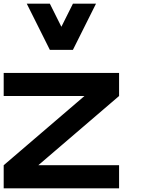

<svg xmlns="http://www.w3.org/2000/svg" viewBox="-20 -1020 790 1040"><path d="M0 0V-125L437.5 -500H0V-625H625V-500L187.5 -125H625V0ZM250 -1000 312.5 -875 375 -1000H500L375 -750H250L125 -1000Z"/></svg>

Font: CraftyPE
Style: Regular
Weight: 400
Designer: Erek Butcher
Foundry: Haunted Coop
Version: Version 0.018;April 4, 2024;FontCreator 15.0.0.2962 64-bit